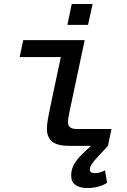

<svg xmlns="http://www.w3.org/2000/svg" viewBox="-20 -734 640 966"><path d="M330 0Q268 0 242 -22Q216 -44 216 -86Q216 -108 221.5 -138.5Q227 -169 234 -201L286 -447H79L97 -532H406L334 -192Q329 -170 325.5 -151Q322 -132 322 -118Q322 -85 366 -85H541L523 0ZM319 -609 341 -714H446L423 -609ZM419 212Q381 212 359.5 196.5Q338 181 338 149Q338 114 357.5 84.5Q377 55 413 23L458 -19L523 0L471 56Q432 97 432 118Q432 137 456 137Q484 137 508 123L519 185Q505 196 478.5 204Q452 212 419 212Z"/></svg>

Font: Geist Mono Medium
Style: Italic
Weight: 500
Italic angle: -12°
Monospace: yes
Designer: Basement.studio, Andrés Briganti, Mateo Zaragoza
Foundry: Basement.studio, Vercel, Andrés Briganti, Guido Ferreyra, Mateo Zaragoza
Version: Version 1.500; ttfautohint (v1.8.4.7-5d5b)